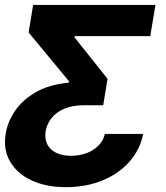

<svg xmlns="http://www.w3.org/2000/svg" viewBox="-29 -566 671 777"><path d="M550.3 -23.9Q537.6 40.5 493.9 89.4Q450.2 138.2 384.3 164.8Q318.4 191.4 238.3 191.4Q158.2 191.4 99.4 164.3Q40.5 137.2 12 88.1Q-16.6 39.1 -5.9 -25.4Q2 -73.7 32.5 -118.2Q63 -162.6 116.9 -193.4Q170.9 -224.1 249 -231.4L250 -237.3L86.9 -434.6L105 -545.9H600.1L579.1 -419.9H273.4L272.5 -415L406.2 -247.1L388.7 -140.1H310.1Q265.1 -140.1 232.4 -126.5Q199.7 -112.8 180.4 -89.1Q161.1 -65.4 155.8 -35.2Q150.9 -4.4 162.4 18.1Q173.8 40.5 198.7 52.5Q223.6 64.5 258.3 64.5Q292 64.5 320.6 54Q349.1 43.5 369.1 23.4Q389.2 3.4 395.5 -23.9Z"/></svg>

Font: Inter Tight
Style: Bold Italic
Weight: 700
Italic angle: -9.39999°
Designer: Rasmus Andersson
Foundry: rsms
Version: Version 3.004